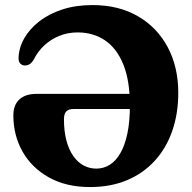

<svg xmlns="http://www.w3.org/2000/svg" viewBox="-20 -738 774 776"><path d="M34 -271.5Q34 -313.5 58.2 -336Q82.5 -358.5 126.5 -358.5H557.5V-297.5H278.5Q258 -297.5 248.2 -288Q238.5 -278.5 238.5 -256Q238.5 -208 248.2 -170.8Q258 -133.5 275.8 -108Q293.5 -82.5 317.5 -69.5Q341.5 -56.5 369.5 -56.5Q398.5 -56.5 423.2 -71.8Q448 -87 466.2 -118.5Q484.5 -150 494.8 -198.2Q505 -246.5 505 -312Q505 -411 478.8 -476.5Q452.5 -542 405 -574.5Q357.5 -607 293.5 -607Q254.5 -607 220.2 -593.2Q186 -579.5 159.2 -554.8Q132.5 -530 116 -496.5Q106.5 -481.5 96.8 -477Q87 -472.5 77 -473.5Q67.5 -475 61.2 -482Q55 -489 55 -503Q56 -544 77.5 -582.2Q99 -620.5 138.2 -651.2Q177.5 -682 232 -699.8Q286.5 -717.5 354 -717.5Q459.5 -717.5 537.2 -672.5Q615 -627.5 657.8 -547.5Q700.5 -467.5 700.5 -362.5Q700.5 -279.5 676.5 -209.8Q652.5 -140 606.2 -89Q560 -38 494 -10Q428 18 343.5 18Q247.5 18 178 -20.8Q108.5 -59.5 71.2 -125.2Q34 -191 34 -271.5Z"/></svg>

Font: Fraunces 28pt Soft Wonky
Style: Bold
Weight: 700
Version: Version 1.000;[b76b70a41]